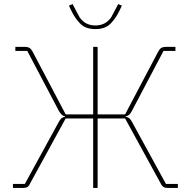

<svg xmlns="http://www.w3.org/2000/svg" viewBox="-20 -930 944 950"><path d="M44 0V-20H103L271 -327Q278 -340 285 -345.5Q292 -351 302 -352V-354Q293 -356 286.5 -361.5Q280 -367 272 -380L115 -678H56V-698H105Q117 -698 125 -693.5Q133 -689 140 -677L305 -364H441V-698H463V-364H599L764 -677Q771 -689 779 -693.5Q787 -698 799 -698H848V-678H789L632 -380Q625 -367 618 -361.5Q611 -356 602 -354V-352Q612 -351 619 -345.5Q626 -340 633 -327L801 -20H860V0H810Q798 0 790.5 -4Q783 -8 778 -17L599 -344H463V0H441V-344H305L126 -17Q122 -8 114 -4Q106 0 94 0ZM452 -786Q403 -786 376.5 -813.5Q350 -841 333 -877L321 -902L339 -910L374 -844Q389 -823 408.5 -813.5Q428 -804 452 -804Q476 -804 495.5 -813.5Q515 -823 530 -844L565 -910L583 -902L571 -877Q554 -841 527.5 -813.5Q501 -786 452 -786Z"/></svg>

Font: IBM Plex Sans Thin
Style: Regular
Weight: 250
Designer: Mike Abbink, Paul van der Laan, Pieter van Rosmalen
Foundry: Bold Monday
Version: Version 3.201